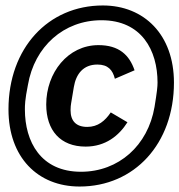

<svg xmlns="http://www.w3.org/2000/svg" viewBox="-20 -700 656 702"><path d="M276 -72C129 -72 71 -182 71 -300C71 -315 71 -334 82 -389C106 -530 213 -626 351 -626C498 -626 556 -516 556 -398C556 -383 554 -364 545 -309C521 -168 414 -72 276 -72ZM293 -164C366 -164 415 -204 446 -253L385 -289C364 -258 338 -236 299 -236C258 -236 238 -258 238 -297C238 -308 239 -316 240 -322L250 -382C258 -430 285 -464 336 -464C375 -464 392 -444 400 -412L472 -443C453 -499 415 -535 340 -535C228 -535 149 -434 149 -318C149 -223 201 -164 293 -164ZM271 -18C471 -18 616 -174 616 -398C616 -573 507 -680 356 -680C156 -680 11 -524 11 -300C11 -125 118 -18 271 -18Z"/></svg>

Font: IBM Mono Medium
Style: Italic
Weight: 500
Italic angle: -9°
Monospace: yes
Designer: Mike Abbink, Paul van der Laan, Pieter van Rosmalen
Foundry: Bold Monday
Version: Version 2.3